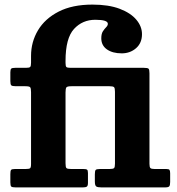

<svg xmlns="http://www.w3.org/2000/svg" viewBox="-20 -815 770 835"><path d="M265 -413V-105Q265 -88 269 -84Q273 -80 290 -80H342.5Q354.5 -80 358.5 -77.2Q362.5 -74.5 362.5 -62.5V-19.5Q362.5 -6.5 357.2 -3.2Q352 0 340 0H48.5Q33.5 0 29.2 -3.5Q25 -7 25 -22V-57.5Q25 -71.5 28 -75.8Q31 -80 44.5 -80H90.5Q106.5 -80 110.8 -83.2Q115 -86.5 115 -102V-414Q115 -431 111.2 -435.5Q107.5 -440 90 -440H49Q33.5 -440 29.2 -443.8Q25 -447.5 25 -462.5V-500.5Q25 -513.5 29.2 -516.8Q33.5 -520 46 -520H93Q107.5 -520 111.2 -523.8Q115 -527.5 115 -542.5V-572Q115 -632.5 145.2 -683.2Q175.5 -734 235 -764.5Q294.5 -795 382 -795Q452.5 -795 500.5 -776.8Q548.5 -758.5 573 -729.2Q597.5 -700 597.5 -666.5Q597.5 -628 571.8 -605.5Q546 -583 509.5 -583Q469.5 -583 445 -600.2Q420.5 -617.5 420.5 -648.5Q420.5 -668 427.5 -678.8Q434.5 -689.5 441.8 -696.8Q449 -704 449 -711.5Q449 -729 394.5 -729Q338.5 -729 301.8 -689Q265 -649 265 -550V-541.5Q265 -527 268.8 -523.5Q272.5 -520 287 -520H606Q622 -520 626 -516.2Q630 -512.5 630 -496.5V-102.5Q630 -88.5 634 -84.2Q638 -80 652.5 -80H703.5Q714.5 -80 717.2 -76Q720 -72 720 -61V-23.5Q720 -9.5 716.2 -4.8Q712.5 0 697.5 0H421Q404.5 0 398.5 -4.2Q392.5 -8.5 392.5 -26V-56.5Q392.5 -71.5 396 -75.8Q399.5 -80 414.5 -80H456Q471.5 -80 475.8 -83.8Q480 -87.5 480 -103V-416Q480 -432 475.8 -436Q471.5 -440 456 -440H291.5Q273.5 -440 269.2 -435.5Q265 -431 265 -413Z"/></svg>

Font: Besley*
Style: Bold
Weight: 700
Designer: Owen Earl
Foundry: indestructible type*
Version: Version 2.000; ttfautohint (v1.8.3)